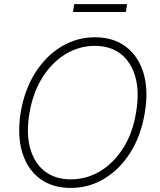

<svg xmlns="http://www.w3.org/2000/svg" viewBox="-20 -922 792 952"><path d="M697.8 -361.9Q679.3 -249.6 626.6 -166Q573.9 -82.4 497.5 -36.2Q421.2 9.9 331 9.9Q238.6 9.9 176.7 -36.9Q114.7 -83.8 89.7 -168.3Q64.6 -252.8 82.7 -365.4Q101.9 -477.6 154.7 -561.1Q207.4 -644.5 284.1 -690.9Q360.8 -737.2 451.3 -737.2Q541.9 -737.2 604 -690.5Q666.2 -643.8 691.6 -559.5Q717 -475.1 697.8 -361.9ZM654.8 -365.4Q671.9 -467 651.1 -540.8Q630.3 -614.7 578.7 -654.7Q527 -694.6 450.6 -694.6Q372.5 -694.6 305.2 -653.8Q237.9 -612.9 190.7 -538.4Q143.5 -463.8 126.1 -361.9Q109 -260.7 129.6 -186.8Q150.2 -112.9 202.1 -72.8Q253.9 -32.7 331 -32.7Q409.8 -32.7 477.5 -73.7Q545.1 -114.7 592 -189.5Q638.8 -264.2 654.8 -365.4ZM610.4 -901.6 603.7 -862.6H341.6L348 -901.6Z"/></svg>

Font: Inter UI Extra Light
Style: Italic
Weight: 200
Italic angle: -9.39999°
Designer: Rasmus Andersson
Foundry: rsms
Version: 3.2;8d6f07862